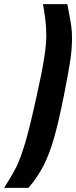

<svg xmlns="http://www.w3.org/2000/svg" viewBox="-97 -763 370 933"><path d="M81 -296Q107 -412 117.5 -479.5Q128 -547 128 -590Q128 -629 124 -662.5Q120 -696 112 -743H230Q232 -731 234 -722.5Q236 -714 237 -707Q246 -661 249.5 -634.5Q253 -608 253 -579Q253 -526 244.5 -469.5Q236 -413 215 -306Q189 -175 166.5 -95.5Q144 -16 115 41Q86 98 41 150H-77Q-38 89 -17.5 48Q3 7 26 -71Q49 -149 81 -296Z"/></svg>

Font: Saira Ultra Condensed Black
Style: Italic
Weight: 900
Width: 1
Italic angle: -12°
Designer: Hector Gatti with collaboration of the Omnibus-Type team
Foundry: Omnibus-Type
Version: Version 1.001; ttfautohint (v1.8)